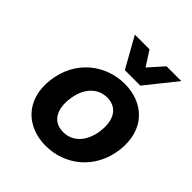

<svg xmlns="http://www.w3.org/2000/svg" viewBox="-200 -848 990 990"><g transform="rotate(45 294.5 -353.5)"><path d="M578 -245C598 -408 495 -503 356 -503C218 -503 91 -408 71 -245C51 -83 155 12 293 12C432 12 558 -83 578 -245ZM439 -245C428 -156 377 -102 307 -102C237 -102 199 -155 210 -245C221 -335 272 -389 342 -389C412 -389 450 -335 439 -245ZM552 -719H444L372 -638L320 -719H213L306 -553H419Z"/></g></svg>

Font: Falling Sky
Style: SeBdObl
Weight: 600
Designer: Paul D. Hunt
Foundry: Adobe Systems Incorporated
Version: Version 1.02